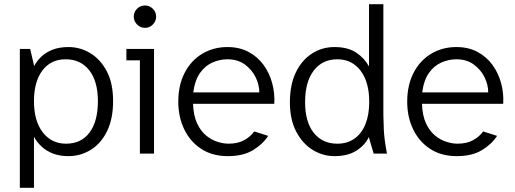

<svg xmlns="http://www.w3.org/2000/svg" viewBox="-20 -728 2441 910"><path d="M74 162V-496H123L142 -415Q155 -440 177 -460.5Q199 -481 230.5 -493Q262 -505 305 -505Q360 -505 408 -476Q456 -447 486 -390.5Q516 -334 516 -249Q516 -165 487.5 -106.5Q459 -48 410.5 -18Q362 12 304 12Q264 12 232 0Q200 -12 177 -33.5Q154 -55 141 -80V162ZM293 -47Q365 -47 404.5 -100Q444 -153 444 -248Q444 -343 403 -395Q362 -447 291 -447Q221 -447 181 -394Q141 -341 141 -248Q141 -155 182.5 -101Q224 -47 293 -47Z M643 0V-442H579V-496H710V0ZM667 -596Q645 -596 629.5 -612Q614 -628 614 -649Q614 -671 629.5 -686.5Q645 -702 667 -702Q689 -702 704.5 -686.5Q720 -671 720 -649Q720 -628 704.5 -612Q689 -596 667 -596Z M1060 12Q986 12 933.5 -22.5Q881 -57 853 -115.5Q825 -174 825 -246Q825 -325 855.5 -383.5Q886 -442 939 -473.5Q992 -505 1058 -505Q1115 -505 1158 -482Q1201 -459 1229 -420.5Q1257 -382 1270 -334Q1283 -286 1280 -236H895Q897 -180 914 -143.5Q931 -107 956.5 -86Q982 -65 1010.5 -56Q1039 -47 1063 -47Q1107 -47 1137 -63.5Q1167 -80 1185 -105L1251 -84Q1225 -44 1178.5 -16Q1132 12 1060 12ZM896 -290H1209Q1209 -327 1191 -363Q1173 -399 1139.5 -423Q1106 -447 1058 -447Q1022 -447 987.5 -432Q953 -417 928.5 -383Q904 -349 896 -290Z M1565 12Q1510 12 1462 -17.5Q1414 -47 1384 -104Q1354 -161 1354 -244Q1354 -327 1382.5 -385.5Q1411 -444 1459 -474.5Q1507 -505 1565 -505Q1629 -505 1668.5 -478.5Q1708 -452 1729 -413V-708H1797V-185Q1797 -164 1799 -116Q1801 -68 1814 0H1751L1728 -78Q1709 -39 1668.5 -13.5Q1628 12 1565 12ZM1579 -47Q1626 -47 1660 -71Q1694 -95 1712 -139.5Q1730 -184 1730 -245Q1730 -339 1689 -393Q1648 -447 1579 -447Q1508 -447 1467 -393.5Q1426 -340 1426 -244Q1426 -150 1467 -98.5Q1508 -47 1579 -47Z M2145 12Q2071 12 2018.5 -22.5Q1966 -57 1938 -115.5Q1910 -174 1910 -246Q1910 -325 1940.5 -383.5Q1971 -442 2024 -473.5Q2077 -505 2143 -505Q2200 -505 2243 -482Q2286 -459 2314 -420.5Q2342 -382 2355 -334Q2368 -286 2365 -236H1980Q1982 -180 1999 -143.5Q2016 -107 2041.5 -86Q2067 -65 2095.5 -56Q2124 -47 2148 -47Q2192 -47 2222 -63.5Q2252 -80 2270 -105L2336 -84Q2310 -44 2263.5 -16Q2217 12 2145 12ZM1981 -290H2294Q2294 -327 2276 -363Q2258 -399 2224.5 -423Q2191 -447 2143 -447Q2107 -447 2072.5 -432Q2038 -417 2013.5 -383Q1989 -349 1981 -290Z"/></svg>

Font: Atkinson Hyperlegible Next Light
Style: Regular
Weight: 300
Designer: Elliott Scott, Megan Eiswerth, Linus Boman, Theodore Petrosky, Letters from Sweden
Foundry: Applied Design Works, Letters from Sweden
Version: Version 2.001